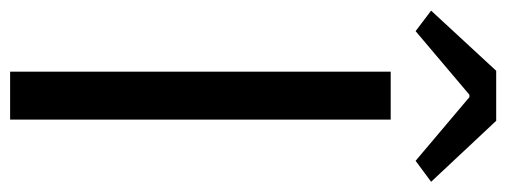

<svg xmlns="http://www.w3.org/2000/svg" viewBox="-340 -654 977 370"><g transform="rotate(90 148.0 -468.5)"><path d="M100.6 0V-733.4H193V0ZM22.5 -781.4 -17 -811.3 98.9 -936.7H195.3L312.8 -811.3L272.4 -781.4L149.7 -885.1H145.1Z"/></g></svg>

Font: Noto Sans JP
Style: Regular
Weight: 100
Designer: Ryoko NISHIZUKA 西塚涼子 (kana, bopomofo & ideographs); Paul D. Hunt (Latin, Greek & Cyrillic); Sandoll Communications 산돌커뮤니
Foundry: Adobe
Version: Version 2.004;hotconv 1.0.118;makeotfexe 2.5.65603